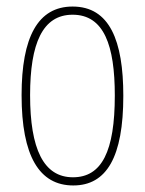

<svg xmlns="http://www.w3.org/2000/svg" viewBox="-20 -557 443 587"><path d="M357 -264C357 -433 315 -537 202 -537C96 -537 46 -444 46 -266C46 -80 100 10 204 10C306 10 357 -77 357 -264ZM72 -266C72 -424 110 -512 202 -512C298 -512 331 -418 331 -265C331 -94 291 -15 203 -15C113 -15 72 -102 72 -266Z"/></svg>

Font: Noto Sans Kannada ExtraCondensed Thin
Style: Regular
Weight: 100
Width: 2
Designer: Jelle Bosma - Monotype Design Team
Foundry: Monotype Imaging Inc.
Version: Version 2.005